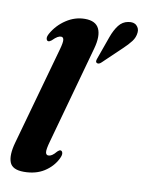

<svg xmlns="http://www.w3.org/2000/svg" viewBox="-86 -814 663 883"><g transform="rotate(10 246.0 -372.5)"><path d="M308 -606 181.5 -149Q170.5 -110 172.5 -97Q174.5 -84 185.5 -84Q193.5 -84 202.2 -89.5Q211 -95 223 -109.5Q231 -117 236.5 -117Q244 -116.5 246.5 -106.8Q249 -97 240 -79Q220.5 -40 181.5 -15.2Q142.5 9.5 87 9.5Q33 9.5 20.8 -23Q8.5 -55.5 25 -115L153 -573.5Q162.5 -607 160.8 -619.8Q159 -632.5 148.5 -632.5Q141 -632.5 132 -627.5Q123 -622.5 108.5 -608Q99.5 -601 94 -601.5Q87 -602 84.8 -611.2Q82.5 -620.5 91 -636Q115 -678.5 155.8 -705.2Q196.5 -732 243 -732Q293 -732 308.8 -699Q324.5 -666 308 -606ZM367.5 -669Q380 -703.5 397.2 -725.8Q414.5 -748 440.5 -752.5Q466.5 -757.5 480 -744.2Q493.5 -731 491.5 -712Q489.5 -689 475 -670Q460.5 -651 437.5 -629.5L351.5 -547.5Q340 -536.5 330.5 -542Q326 -545 326.5 -550.5Q327 -556 329.5 -562.5Z"/></g></svg>

Font: Fraunces 144pt Soft
Style: Bold Italic
Weight: 700
Italic angle: -16°
Version: Version 1.000;[b76b70a41]